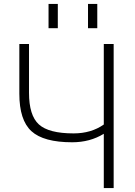

<svg xmlns="http://www.w3.org/2000/svg" viewBox="-20 -953 684 973"><path d="M426 -810V-933H473V-810ZM226 -810V-933H273V-810ZM127 -483Q127 -368 177 -322.5Q227 -277 353 -277Q442 -277 506 -322V-730H556V0H506V-275Q436 -232 346 -232Q201 -232 139.5 -288Q78 -344 78 -478V-730H127Z"/></svg>

Font: M PLUS 1p Light
Style: Regular
Weight: 300
Version: Version 1.061